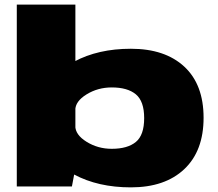

<svg xmlns="http://www.w3.org/2000/svg" viewBox="-20 -805 942 829"><path d="M52.5 0H290.5L305.5 -79.5V-785H52.5ZM545 4Q692.5 4 775.8 -74.8Q859 -153.5 859 -296.5Q859 -440 775.8 -517.2Q692.5 -594.5 545 -594.5Q403.5 -594.5 300 -538.8Q196.5 -483 196.5 -434L305 -329Q305 -367.5 353.8 -397.5Q402.5 -427.5 462.5 -427.5Q530.5 -427.5 566.5 -397.8Q602.5 -368 602.5 -295Q602.5 -221.5 566.5 -192Q530.5 -162.5 462.5 -162.5Q402.5 -162.5 353.8 -192.8Q305 -223 305 -262L196.5 -156Q196.5 -107 300 -51.5Q403.5 4 545 4Z"/></svg>

Font: Anybody Expanded Black
Style: Regular
Weight: 900
Width: 7
Designer: Tyler Finck
Foundry: Etcetera Type Company
Version: Version 1.113;gftools[0.9.25]